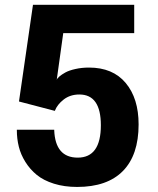

<svg xmlns="http://www.w3.org/2000/svg" viewBox="-20 -757 652 790"><path d="M532.2 -620.6H240.2L213.4 -428.2Q214.8 -434.1 224.1 -442.1Q233.4 -450.2 248.8 -458.7Q264.2 -467.3 290.3 -473.1Q316.4 -479 346.2 -479Q444.3 -479 497.3 -415.5Q550.3 -352.1 550.3 -245.1Q550.3 -119.1 485.8 -53.5Q421.4 12.2 297.4 12.2Q244.6 12.2 201.9 -1.2Q159.2 -14.6 131.3 -37.4Q103.5 -60.1 84.5 -90.6Q65.4 -121.1 57.4 -153.6Q49.3 -186 49.3 -221.2V-223.1H203.1V-221.2Q207.5 -108.4 299.8 -108.4Q395 -108.4 395 -241.7Q395 -368.2 306.6 -368.2Q268.6 -368.2 241.9 -347.4Q215.3 -326.7 205.6 -300.8L58.1 -339.4L115.7 -737.3H532.2Z"/></svg>

Font: Epilogue
Style: Bold
Weight: 700
Designer: Tyler Finck
Foundry: Etcetera Type Co
Version: Version 2.112